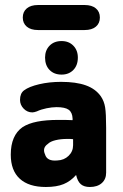

<svg xmlns="http://www.w3.org/2000/svg" viewBox="-20 -736 490 767"><path d="M270 -256Q248 -257 238 -257Q228 -257 223.5 -257Q219 -257 214 -257Q164 -257 128.5 -250Q93 -243 70 -228Q23 -195 23 -118Q23 -55 59 -22Q95 11 163 11Q206 11 234 -0.5Q262 -12 284 -37Q290 -11 303 0Q316 11 339 11Q369 11 386.5 -4.5Q404 -20 404 -46V-225Q404 -282 400 -307Q396 -332 383 -351Q362 -381 323 -395Q284 -409 224 -409Q177 -409 136.5 -399.5Q96 -390 76 -375Q60 -363 60 -337Q60 -317 74.5 -302Q89 -287 109 -287Q116 -287 127 -291Q144 -299 166 -303.5Q188 -308 206 -308Q240 -308 254.5 -297.5Q269 -287 270 -262ZM272 -180V-156Q272 -131 254 -113.5Q236 -96 209 -95Q168 -91 160 -119Q148 -145 171 -161Q181 -171 202 -176Q223 -181 248 -181Q256 -181 260 -181Q264 -181 272 -180ZM226 -572Q196 -572 178 -553.5Q160 -535 160 -506Q160 -475 178 -456.5Q196 -438 226 -438Q255 -438 273 -456.5Q291 -475 291 -506Q291 -535 273 -553.5Q255 -572 226 -572ZM132 -716Q103 -716 87 -702.5Q71 -689 71 -666Q71 -643 87 -629.5Q103 -616 132 -616H318Q347 -616 363 -629.5Q379 -643 379 -666Q379 -689 363 -702.5Q347 -716 318 -716Z"/></svg>

Font: Beiruti ExtraBold
Style: Regular
Weight: 800
Designer: Arlette Boutros
Foundry: Boutros
Version: Version 1.41